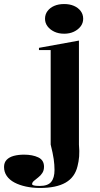

<svg xmlns="http://www.w3.org/2000/svg" viewBox="-140 -716 496 951"><path d="M178 -549Q150 -549 129 -559Q108 -569 95.5 -585.5Q83 -602 83 -623Q83 -645 95.5 -661.5Q108 -678 129 -687Q150 -696 178 -696Q205 -696 226 -687Q247 -678 259.5 -661.5Q272 -645 272 -623Q272 -602 259.5 -585.5Q247 -569 226 -559Q205 -549 178 -549ZM58 215Q21 215 -11.5 208Q-44 201 -68.5 188Q-93 175 -106.5 155.5Q-120 136 -120 111Q-120 89 -107 75.5Q-94 62 -71.5 56Q-49 50 -21 50Q21 50 49.5 63.5Q78 77 78 110Q78 128 69.5 141Q61 154 49 163Q37 172 28 180Q19 188 19 196Q19 200 27.5 202.5Q36 205 57 205Q97 205 113.5 185Q130 165 130 126Q130 100 126 72Q122 44 111 0V-468H53V-479L251 -515V0Q254 34 252 59Q250 84 244 107Q231 162 185 188.5Q139 215 58 215Z"/></svg>

Font: Kalnia Thin Medium
Style: Regular
Weight: 500
Version: Version 1.105